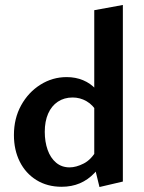

<svg xmlns="http://www.w3.org/2000/svg" viewBox="-20 -741 577 772"><path d="M228 10Q170 10 126.5 -17Q83 -44 59.5 -91Q36 -138 36 -198Q36 -265 65 -317.5Q94 -370 142.5 -400.5Q191 -431 248 -431Q284 -431 314 -418.5Q344 -406 366 -382Q388 -358 399 -324L371 -289Q354 -319 328 -334Q302 -349 272 -349Q238 -349 212.5 -332Q187 -315 173.5 -284Q160 -253 160 -211Q160 -171 171.5 -138.5Q183 -106 205.5 -87Q228 -68 260 -68Q286 -68 316.5 -83.5Q347 -99 369 -138L409 -117Q387 -74 360.5 -46Q334 -18 301 -4Q268 10 228 10ZM380 11 359 -75V-700L474 -721V-11Z"/></svg>

Font: Ysabeau
Style: Bold
Weight: 700
Designer: Christian Thalmann (Catharsis Fonts)
Version: Version 2.000;gftools[0.9.27.dev2+g8671c4b]